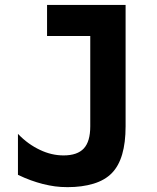

<svg xmlns="http://www.w3.org/2000/svg" viewBox="-20 -749 642 783"><path d="M255.9 14.2Q227.5 14.2 204.1 11Q180.7 7.8 155.3 1.5Q130.4 -4.9 105.5 -13.9Q80.6 -22.9 53.2 -36.1V-203.1Q74.2 -181.2 96.7 -165Q119.1 -148.9 143.1 -137.7Q189.9 -115.2 239.3 -115.2Q295.4 -115.2 321.8 -143.6Q348.1 -171.9 348.1 -233.9V-602.1H171.9V-729H492.2V-233.9Q492.2 -100.6 436.5 -43.5Q408.2 -14.2 361.6 0Q314.9 14.2 255.9 14.2Z"/></svg>

Font: Hack
Style: Bold
Weight: 700
Monospace: yes
Designer: Christopher Simpkins
Foundry: Christopher Simpkins
Version: Version 2.017